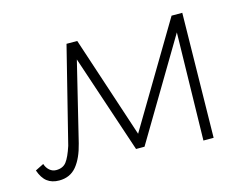

<svg xmlns="http://www.w3.org/2000/svg" viewBox="-103 -620 956 745"><g transform="rotate(-15 375.0 -247.5)"><path d="M-27 -56 7 -73Q12 -57 23.5 -47Q35 -37 50 -37Q77 -37 91 -55Q105 -73 119 -116L215 -500H258L393 -91L637 -500H680L672 0H631L640 -432L404 -36H370L238 -431L161 -115Q147 -58 121 -26.5Q95 5 51 5Q22 5 3 -9.5Q-16 -24 -27 -56Z"/></g></svg>

Font: Bellota Light
Style: Italic
Weight: 300
Italic angle: -7.5°
Designer: Kemie Guaida
Foundry: Kemie Guaida
Version: Version 4.001